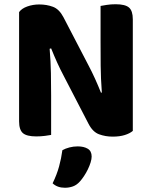

<svg xmlns="http://www.w3.org/2000/svg" viewBox="-20 -636 714 905"><path d="M606 -19Q592 -7 568 0.5Q544 8 511 8Q477 8 447 -3Q417 -14 397 -53L281 -277Q264 -309 249.5 -341Q235 -373 221 -408L214 -406Q219 -346 220 -291.5Q221 -237 221 -186V0Q211 2 191.5 4.5Q172 7 151 7Q106 7 88 -8.5Q70 -24 70 -64V-579Q82 -596 108.5 -605.5Q135 -615 165 -615Q200 -615 229.5 -604Q259 -593 279 -555L396 -330Q413 -298 427.5 -266Q442 -234 456 -199L460 -200Q455 -267 454.5 -327Q454 -387 454 -442V-608Q464 -610 483.5 -613Q503 -616 525 -616Q570 -616 588 -600.5Q606 -585 606 -545ZM357 219Q342 236 324 242.5Q306 249 286 249Q250 249 228 228Q248 187 258.5 148.5Q269 110 274 72Q288 64 307 59Q326 54 346 54Q375 54 393.5 65Q412 76 412 102Q412 114 407 130Q402 146 394 162.5Q386 179 376 194Q366 209 357 219Z"/></svg>

Font: Baloo Thambi 2
Style: Bold
Weight: 700
Designer: Aadarsh Rajan and Ek Type
Foundry: Ek Type
Version: Version 1.640;hotconv 1.0.111;makeotfexe 2.5.65597; ttfautoh